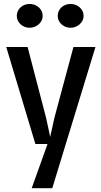

<svg xmlns="http://www.w3.org/2000/svg" viewBox="-20 -741 518 988"><path d="M12.2 -499H122.1L217.3 -134.3L238.3 -36.6L259.8 -134.3L357.9 -499H471.2L249 227.5H143.1L224.6 0H162.1ZM132.3 -598.1Q118.7 -598.1 106.7 -603Q94.7 -607.9 85.7 -616.2Q76.7 -624.5 71.5 -635.5Q66.4 -646.5 66.4 -659.2Q66.4 -672.4 71.5 -683.6Q76.7 -694.8 85.7 -703.1Q94.7 -711.4 106.7 -716.1Q118.7 -720.7 132.3 -720.7Q146 -720.7 158.2 -716.1Q170.4 -711.4 179.7 -703.1Q189 -694.8 194.3 -683.6Q199.7 -672.4 199.7 -659.2Q199.7 -646.5 194.3 -635.5Q189 -624.5 179.7 -616.2Q170.4 -607.9 158.2 -603Q146 -598.1 132.3 -598.1ZM342.8 -598.1Q329.1 -598.1 317.1 -603Q305.2 -607.9 296.1 -616.2Q287.1 -624.5 282 -635.5Q276.9 -646.5 276.9 -659.2Q276.9 -672.4 282 -683.6Q287.1 -694.8 296.1 -703.1Q305.2 -711.4 317.1 -716.1Q329.1 -720.7 342.8 -720.7Q356.4 -720.7 368.7 -716.1Q380.9 -711.4 390.1 -703.1Q399.4 -694.8 404.8 -683.6Q410.2 -672.4 410.2 -659.2Q410.2 -646.5 404.8 -635.5Q399.4 -624.5 390.1 -616.2Q380.9 -607.9 368.7 -603Q356.4 -598.1 342.8 -598.1Z"/></svg>

Font: Basic
Style: Regular
Weight: 400
Designer: Magnus Gaarde
Foundry: Magnus Gaarde
Version: Version 1.003; ttfautohint (v1.1) -l 6 -r 16 -G 0 -x 16 -D l